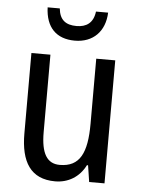

<svg xmlns="http://www.w3.org/2000/svg" viewBox="-53 -783 612 835"><g transform="rotate(5 252.5 -365.5)"><path d="M385 -741H332C326 -691 296 -671 253 -671C206 -671 179 -691 174 -741H121C124 -654 170 -607 251 -607C331 -607 382 -659 385 -741ZM434 -537H351V-253C351 -126 321 -63 233 -63C177 -63 151 -106 151 -199V-537H68V-186C68 -62 112 10 219 10C275 10 324 -18 351 -72H356L367 0H434Z"/></g></svg>

Font: Noto Sans Gujarati UI Condensed
Style: Regular
Weight: 400
Width: 3
Designer: Jelle Bosma - Monotype Design Team, Universal Thirst
Foundry: Monotype Imaging Inc.
Version: Version 2.106